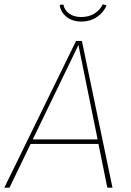

<svg xmlns="http://www.w3.org/2000/svg" viewBox="-29 -871 606 891"><path d="M428 -203H113L15 0H-9L324 -681H351L493 0H469ZM424 -224 335 -662 123 -224ZM248 -848 265 -850Q270 -824 292 -808Q314 -792 348 -792Q383 -792 409 -808Q435 -824 448 -851L465 -846Q453 -814 421.5 -792.5Q390 -771 348 -771Q306 -771 279 -793.5Q252 -816 248 -848Z"/></svg>

Font: FiraGO Thin
Style: Italic
Weight: 100
Italic angle: -8°
Designer: bBox Type GmbH
Foundry: bBox Type GmbH
Version: Version 1.001